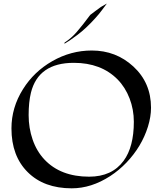

<svg xmlns="http://www.w3.org/2000/svg" viewBox="-20 -1004 897 1064"><path d="M816.9 -407.2Q816.9 -356.9 799.8 -302Q782.7 -247.1 752.7 -197Q722.7 -147 681.2 -103.5Q639.6 -60.1 590.8 -28.3Q486.3 39.6 377.4 39.6Q223.6 39.6 133.8 -49.8Q43.5 -139.2 43.5 -292.5Q43.5 -408.2 107.4 -509.8Q168 -606.9 269.5 -665Q372.6 -724.1 488.8 -724.1Q622.6 -724.1 718.8 -635.7Q816.9 -545.4 816.9 -407.2ZM721.7 -329.1Q721.7 -397 698 -458.7Q674.3 -520.5 630.9 -564.5Q540 -655.8 389.2 -655.8Q192.4 -655.8 151.4 -490.2Q138.7 -438 138.7 -366.2Q138.7 -294.4 160.9 -230.2Q183.1 -166 226.1 -120.1Q315.9 -24.9 474.1 -24.9Q600.6 -24.9 665 -112.8Q721.7 -189.9 721.7 -329.1ZM337.4 -761.7V-767.6Q376 -793 404.3 -825.7Q438.5 -865.2 480 -921.4Q480.5 -922.4 507.8 -942.4Q535.2 -962.4 538.1 -964.6Q541 -966.8 547.4 -970.2Q553.7 -973.6 559.6 -977.1Q565.4 -980.5 572.3 -984.4Q559.1 -967.3 544.7 -947.5Q530.3 -927.7 506.8 -901.9Q455.6 -845.2 408.4 -810.1Q361.3 -774.9 337.4 -761.7Z"/></svg>

Font: Fondamento
Style: Regular
Weight: 400
Version: Version 1.000